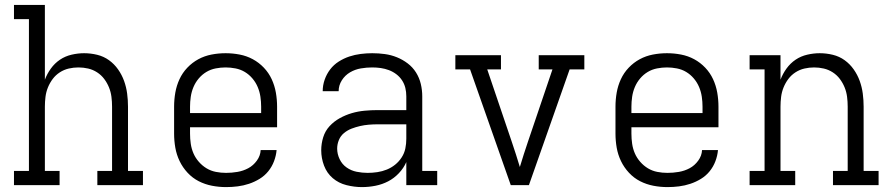

<svg xmlns="http://www.w3.org/2000/svg" viewBox="-20 -755 3640 783"><path d="M37 0V-58H98V-677H37V-735H163V-430Q172 -454 187.5 -475.5Q203 -497 224.5 -511.5Q246 -526 272 -532Q298 -538 323 -538Q350 -538 376.5 -531.5Q403 -525 424.5 -509.5Q446 -494 461.5 -472Q477 -450 486 -425Q495 -400 498.5 -373.5Q502 -347 502 -320V-58H563V0H377V-58H437V-320Q437 -340 434.5 -360Q432 -380 424.5 -398.5Q417 -417 405 -433Q393 -449 376 -460Q359 -471 339.5 -475.5Q320 -480 300 -480Q280 -480 260.5 -475.5Q241 -471 224 -460Q207 -449 195 -433Q183 -417 175.5 -398.5Q168 -380 165.5 -360Q163 -340 163 -320V-58H223V0Z M902 8Q873 8 844.5 2.5Q816 -3 790.5 -16Q765 -29 745 -50.5Q725 -72 712.5 -98Q700 -124 695 -152.5Q690 -181 690 -210V-320Q690 -349 695 -377.5Q700 -406 712 -432Q724 -458 744 -479Q764 -500 789 -513.5Q814 -527 842.5 -532.5Q871 -538 900 -538Q929 -538 957.5 -532.5Q986 -527 1011 -513.5Q1036 -500 1056 -479Q1076 -458 1088 -432Q1100 -406 1105 -377.5Q1110 -349 1110 -320V-236H755V-210Q755 -189 758 -168.5Q761 -148 769 -129.5Q777 -111 791 -95Q805 -79 822.5 -68.5Q840 -58 860.5 -54Q881 -50 902 -50Q925 -50 948.5 -54Q972 -58 992.5 -69Q1013 -80 1027.5 -100Q1042 -120 1043 -143H1108Q1106 -120 1097.5 -97.5Q1089 -75 1074 -56.5Q1059 -38 1038.5 -25.5Q1018 -13 995.5 -5.5Q973 2 949.5 5Q926 8 902 8ZM755 -294H1045V-320Q1045 -340 1042 -360.5Q1039 -381 1031 -400Q1023 -419 1009.5 -435Q996 -451 978.5 -461.5Q961 -472 940.5 -476Q920 -480 900 -480Q880 -480 859.5 -476Q839 -472 821.5 -461.5Q804 -451 790.5 -435Q777 -419 769 -400Q761 -381 758 -360.5Q755 -340 755 -320Z M1456 8Q1425 8 1393 0Q1361 -8 1337 -28.5Q1313 -49 1301.5 -79.5Q1290 -110 1290 -142Q1290 -169 1298 -195Q1306 -221 1324 -240.5Q1342 -260 1365.5 -273Q1389 -286 1414.5 -293.5Q1440 -301 1467 -303.5Q1494 -306 1520 -306H1637V-362Q1637 -380 1633 -396.5Q1629 -413 1619.5 -427.5Q1610 -442 1596 -452.5Q1582 -463 1566 -469Q1550 -475 1533 -477.5Q1516 -480 1498 -480Q1475 -480 1451.5 -476Q1428 -472 1407.5 -460Q1387 -448 1374 -427.5Q1361 -407 1361 -383H1296Q1296 -407 1304 -430Q1312 -453 1326.5 -472Q1341 -491 1361.5 -504Q1382 -517 1404.5 -524.5Q1427 -532 1451 -535Q1475 -538 1498 -538Q1524 -538 1549.5 -534.5Q1575 -531 1598.5 -521.5Q1622 -512 1642.5 -496.5Q1663 -481 1676.5 -459.5Q1690 -438 1696 -413Q1702 -388 1702 -362V-58H1763V0H1637V-94Q1626 -69 1606.5 -48.5Q1587 -28 1563 -15.5Q1539 -3 1511.5 2.5Q1484 8 1456 8ZM1479 -50Q1499 -50 1519 -53Q1539 -56 1557.5 -63.5Q1576 -71 1591.5 -83.5Q1607 -96 1618 -113Q1629 -130 1633 -149.5Q1637 -169 1637 -189V-248H1520Q1502 -248 1484 -246.5Q1466 -245 1448.5 -241Q1431 -237 1414 -230.5Q1397 -224 1383 -212.5Q1369 -201 1362 -184Q1355 -167 1355 -149Q1355 -127 1365 -106Q1375 -85 1393.5 -72Q1412 -59 1434.5 -54.5Q1457 -50 1479 -50Z M2063 0 1897 -472H1837V-530H2023V-472H1967L2067 -177Q2076 -151 2084 -125.5Q2092 -100 2100 -74Q2108 -100 2116 -125.5Q2124 -151 2133 -177L2233 -472H2177V-530H2363V-472H2303L2137 0Z M2702 8Q2673 8 2644.5 2.5Q2616 -3 2590.5 -16Q2565 -29 2545 -50.5Q2525 -72 2512.5 -98Q2500 -124 2495 -152.5Q2490 -181 2490 -210V-320Q2490 -349 2495 -377.5Q2500 -406 2512 -432Q2524 -458 2544 -479Q2564 -500 2589 -513.5Q2614 -527 2642.5 -532.5Q2671 -538 2700 -538Q2729 -538 2757.5 -532.5Q2786 -527 2811 -513.5Q2836 -500 2856 -479Q2876 -458 2888 -432Q2900 -406 2905 -377.5Q2910 -349 2910 -320V-236H2555V-210Q2555 -189 2558 -168.5Q2561 -148 2569 -129.5Q2577 -111 2591 -95Q2605 -79 2622.5 -68.5Q2640 -58 2660.5 -54Q2681 -50 2702 -50Q2725 -50 2748.5 -54Q2772 -58 2792.5 -69Q2813 -80 2827.5 -100Q2842 -120 2843 -143H2908Q2906 -120 2897.5 -97.5Q2889 -75 2874 -56.5Q2859 -38 2838.5 -25.5Q2818 -13 2795.5 -5.5Q2773 2 2749.5 5Q2726 8 2702 8ZM2555 -294H2845V-320Q2845 -340 2842 -360.5Q2839 -381 2831 -400Q2823 -419 2809.5 -435Q2796 -451 2778.5 -461.5Q2761 -472 2740.5 -476Q2720 -480 2700 -480Q2680 -480 2659.5 -476Q2639 -472 2621.5 -461.5Q2604 -451 2590.5 -435Q2577 -419 2569 -400Q2561 -381 2558 -360.5Q2555 -340 2555 -320Z M3037 0V-58H3098V-472H3037V-530H3163V-430Q3172 -454 3187.5 -475.5Q3203 -497 3224.5 -511.5Q3246 -526 3272 -532Q3298 -538 3323 -538Q3350 -538 3376.5 -531.5Q3403 -525 3424.5 -509.5Q3446 -494 3461.5 -472Q3477 -450 3486 -425Q3495 -400 3498.5 -373.5Q3502 -347 3502 -320V-58H3563V0H3377V-58H3437V-320Q3437 -340 3434.5 -360Q3432 -380 3424.5 -398.5Q3417 -417 3405 -433Q3393 -449 3376 -460Q3359 -471 3339.5 -475.5Q3320 -480 3300 -480Q3280 -480 3260.5 -475.5Q3241 -471 3224 -460Q3207 -449 3195 -433Q3183 -417 3175.5 -398.5Q3168 -380 3165.5 -360Q3163 -340 3163 -320V-58H3223V0Z"/></svg>

Font: Iosevka Slab Light Extended
Style: Regular
Weight: 300
Width: 7
Monospace: yes
Designer: Belleve Invis
Foundry: Belleve Invis
Version: Version 11.1.0; ttfautohint (v1.8.3)